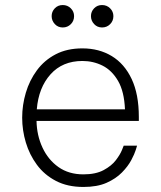

<svg xmlns="http://www.w3.org/2000/svg" viewBox="-20 -732 640 762"><path d="M385 -623Q366 -623 353.5 -636.5Q341 -650 341 -668Q341 -686 353.5 -699Q366 -712 385 -712Q404 -712 417 -699Q430 -686 430 -668Q430 -649 417 -636Q404 -623 385 -623ZM229 -623Q210 -623 197.5 -636.5Q185 -650 185 -668Q185 -686 197.5 -699Q210 -712 229 -712Q248 -712 261 -699Q274 -686 274 -668Q274 -649 261 -636Q248 -623 229 -623ZM311 10Q248 10 202 -14Q156 -38 126.5 -78Q97 -118 82.5 -166.5Q68 -215 68 -265Q68 -315 82.5 -364Q97 -413 126.5 -453Q156 -493 201 -516.5Q246 -540 307 -540Q373 -540 423.5 -509.5Q474 -479 502.5 -418.5Q531 -358 531 -268V-252H125Q126 -195 148.5 -146.5Q171 -98 212 -69Q253 -40 311 -40Q360 -40 391.5 -57Q423 -74 440 -96.5Q457 -119 464 -136.5Q471 -154 471 -154H524Q524 -154 519 -137.5Q514 -121 501 -96.5Q488 -72 464 -47.5Q440 -23 403 -6.5Q366 10 311 10ZM126 -298H476Q473 -369 448.5 -411Q424 -453 387 -471.5Q350 -490 307 -490Q228 -490 180.5 -437Q133 -384 126 -298Z"/></svg>

Font: Be Vietnam Pro ExtraLight
Style: Regular
Weight: 200
Designer: Lam Bao, Tony Le, Vietanh Nguyen
Foundry: Yellow Type Foundry
Version: Version 1.002; ttfautohint (v1.8.3)